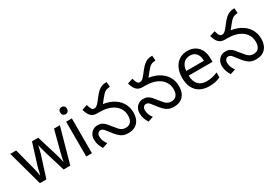

<svg xmlns="http://www.w3.org/2000/svg" viewBox="34 -1643 3646 2561"><g transform="rotate(-30 1857.0 -362.0)"><path d="M431 -303Q425 -324 419 -344.5Q413 -365 408.5 -383.5Q404 -402 400 -418Q396 -434 394 -445H390Q388 -434 384.5 -418Q381 -402 376.5 -383Q372 -364 366.5 -343.5Q361 -323 354 -302L258 -1H158L11 -537H102L176 -251Q184 -222 191 -192.5Q198 -163 203.5 -136.5Q209 -110 211 -91H215Q218 -103 222 -121Q226 -139 230.5 -159Q235 -179 240.5 -199Q246 -219 251 -235L346 -537H442L534 -235Q541 -212 548.5 -186Q556 -160 562 -135.5Q568 -111 570 -92H574Q576 -109 581.5 -134.5Q587 -160 594.5 -190.5Q602 -221 610 -251L685 -537H775L626 -1H523Z M959 -536V0H871V-536ZM916 -737Q936 -737 951.5 -723.5Q967 -710 967 -681Q967 -653 951.5 -639Q936 -625 916 -625Q894 -625 879 -639Q864 -653 864 -681Q864 -710 879 -723.5Q894 -737 916 -737Z M1516 12Q1469 12 1434 -3.5Q1399 -19 1368 -51.5Q1337 -84 1300 -133Q1279 -162 1264.5 -178.5Q1250 -195 1237.5 -202Q1225 -209 1208 -209Q1185 -209 1170 -190.5Q1155 -172 1155 -143Q1155 -108 1167 -77Q1179 -46 1203 -14L1122 13Q1100 -22 1086.5 -59.5Q1073 -97 1073 -143Q1073 -184 1090.5 -216Q1108 -248 1138.5 -267Q1169 -286 1209 -286Q1248 -286 1274.5 -272.5Q1301 -259 1323.5 -234.5Q1346 -210 1372 -175Q1402 -136 1424.5 -112Q1447 -88 1469.5 -77.5Q1492 -67 1522 -67Q1574 -67 1601 -100Q1628 -133 1628 -194Q1628 -250 1605 -293Q1582 -336 1541 -365.5Q1500 -395 1445 -410Q1390 -425 1326 -425H1282L1360 -500Q1472 -493 1550 -452.5Q1628 -412 1669.5 -345.5Q1711 -279 1711 -194Q1711 -132 1689 -85.5Q1667 -39 1624 -13.5Q1581 12 1516 12ZM1280 -425Q1251 -425 1224.5 -436Q1198 -447 1176 -477.5Q1154 -508 1138 -564L1221 -591Q1236 -536 1250 -518Q1264 -500 1286 -500Q1306 -500 1323.5 -512.5Q1341 -525 1373 -565L1404 -605Q1438 -649 1466.5 -675Q1495 -701 1527 -713Q1559 -725 1603 -725L1609 -648Q1574 -646 1550.5 -637Q1527 -628 1507.5 -608.5Q1488 -589 1462 -556L1439 -526Q1411 -490 1386 -468Q1361 -446 1335.5 -435.5Q1310 -425 1280 -425Z M2218 12Q2171 12 2136 -3.5Q2101 -19 2070 -51.5Q2039 -84 2002 -133Q1981 -162 1966.5 -178.5Q1952 -195 1939.5 -202Q1927 -209 1910 -209Q1887 -209 1872 -190.5Q1857 -172 1857 -143Q1857 -108 1869 -77Q1881 -46 1905 -14L1824 13Q1802 -22 1788.5 -59.5Q1775 -97 1775 -143Q1775 -184 1792.5 -216Q1810 -248 1840.5 -267Q1871 -286 1911 -286Q1950 -286 1976.5 -272.5Q2003 -259 2025.5 -234.5Q2048 -210 2074 -175Q2104 -136 2126.5 -112Q2149 -88 2171.5 -77.5Q2194 -67 2224 -67Q2276 -67 2303 -100Q2330 -133 2330 -194Q2330 -250 2307 -293Q2284 -336 2243 -365.5Q2202 -395 2147 -410Q2092 -425 2028 -425H1984L2062 -500Q2174 -493 2252 -452.5Q2330 -412 2371.5 -345.5Q2413 -279 2413 -194Q2413 -132 2391 -85.5Q2369 -39 2326 -13.5Q2283 12 2218 12ZM1982 -425Q1953 -425 1926.5 -436Q1900 -447 1878 -477.5Q1856 -508 1840 -564L1923 -591Q1938 -536 1952 -518Q1966 -500 1988 -500Q2008 -500 2025.5 -512.5Q2043 -525 2075 -565L2106 -605Q2140 -649 2168.5 -675Q2197 -701 2229 -713Q2261 -725 2305 -725L2311 -648Q2276 -646 2252.5 -637Q2229 -628 2209.5 -608.5Q2190 -589 2164 -556L2141 -526Q2113 -490 2088 -468Q2063 -446 2037.5 -435.5Q2012 -425 1982 -425Z M2740 -546Q2809 -546 2858.5 -516Q2908 -486 2934.5 -431.5Q2961 -377 2961 -304V-251H2594Q2596 -160 2640.5 -112.5Q2685 -65 2765 -65Q2816 -65 2855.5 -74.5Q2895 -84 2937 -102V-25Q2896 -7 2856 1.5Q2816 10 2761 10Q2685 10 2626.5 -21Q2568 -52 2535.5 -113.5Q2503 -175 2503 -264Q2503 -352 2532.5 -415Q2562 -478 2615.5 -512Q2669 -546 2740 -546ZM2739 -474Q2676 -474 2639.5 -433.5Q2603 -393 2596 -321H2869Q2869 -367 2855 -401Q2841 -435 2812.5 -454.5Q2784 -474 2739 -474Z M3484 12Q3437 12 3402 -3.5Q3367 -19 3336 -51.5Q3305 -84 3268 -133Q3247 -162 3232.5 -178.5Q3218 -195 3205.5 -202Q3193 -209 3176 -209Q3153 -209 3138 -190.5Q3123 -172 3123 -143Q3123 -108 3135 -77Q3147 -46 3171 -14L3090 13Q3068 -22 3054.5 -59.5Q3041 -97 3041 -143Q3041 -184 3058.5 -216Q3076 -248 3106.5 -267Q3137 -286 3177 -286Q3216 -286 3242.5 -272.5Q3269 -259 3291.5 -234.5Q3314 -210 3340 -175Q3370 -136 3392.5 -112Q3415 -88 3437.5 -77.5Q3460 -67 3490 -67Q3542 -67 3569 -100Q3596 -133 3596 -194Q3596 -250 3573 -293Q3550 -336 3509 -365.5Q3468 -395 3413 -410Q3358 -425 3294 -425H3250L3328 -500Q3440 -493 3518 -452.5Q3596 -412 3637.5 -345.5Q3679 -279 3679 -194Q3679 -132 3657 -85.5Q3635 -39 3592 -13.5Q3549 12 3484 12ZM3248 -425Q3219 -425 3192.5 -436Q3166 -447 3144 -477.5Q3122 -508 3106 -564L3189 -591Q3204 -536 3218 -518Q3232 -500 3254 -500Q3274 -500 3291.5 -512.5Q3309 -525 3341 -565L3372 -605Q3406 -649 3434.5 -675Q3463 -701 3495 -713Q3527 -725 3571 -725L3577 -648Q3542 -646 3518.5 -637Q3495 -628 3475.5 -608.5Q3456 -589 3430 -556L3407 -526Q3379 -490 3354 -468Q3329 -446 3303.5 -435.5Q3278 -425 3248 -425Z"/></g></svg>

Font: ltelugu15
Style: Book
Weight: 400
Designer: Jelle Bosma - Monotype Design Team
Foundry: Monotype Imaging Inc.
Version: Version 2.003